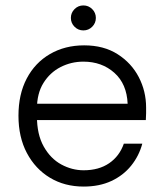

<svg xmlns="http://www.w3.org/2000/svg" viewBox="-20 -675 600 707"><path d="M288 12Q218 12 164 -20.5Q110 -53 79 -111.5Q48 -170 48 -249Q48 -328 78.5 -386Q109 -444 164 -476Q219 -508 290 -508Q362 -508 413 -475.5Q464 -443 491 -391Q518 -339 518 -279Q518 -269 518 -258Q518 -247 517 -233H102V-293H450Q447 -366 401 -407Q355 -448 287 -448Q242 -448 203 -428Q164 -408 140 -369.5Q116 -331 116 -274V-247Q116 -180 141 -135.5Q166 -91 205.5 -69.5Q245 -48 288 -48Q344 -48 382 -74Q420 -100 436 -146H504Q492 -101 463 -65Q434 -29 390 -8.5Q346 12 288 12ZM287 -563Q268 -563 254.5 -576.5Q241 -590 241 -609Q241 -628 254.5 -641.5Q268 -655 287 -655Q306 -655 319.5 -641.5Q333 -628 333 -609Q333 -590 319.5 -576.5Q306 -563 287 -563Z"/></svg>

Font: DM Sans 24pt Light
Style: Regular
Weight: 300
Designer: Colophon Foundry, Jonny Pinhorn
Foundry: Colophon Foundry
Version: Version 4.004;gftools[0.9.30]